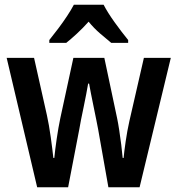

<svg xmlns="http://www.w3.org/2000/svg" viewBox="-20 -786 745 806"><path d="M392 -243Q389 -259 384 -284Q379 -309 373 -338Q367 -367 362 -392.5Q357 -418 354 -435H350Q347 -417 342 -391Q337 -365 331 -336Q325 -307 320 -282.5Q315 -258 313 -244L266 0H136L8 -543H123L177 -302Q186 -261 193 -210.5Q200 -160 204 -123H208Q211 -155 218 -203Q225 -251 233 -289L288 -543H418L472 -288Q476 -269 480.5 -239.5Q485 -210 489 -178.5Q493 -147 495 -123H499Q501 -147 507.5 -192Q514 -237 523 -277L584 -543H697L566 0H435ZM415 -766Q432 -733 461.5 -692Q491 -651 518 -618V-606H447Q426 -623 400 -645.5Q374 -668 352 -695Q328 -668 302.5 -644.5Q277 -621 258 -606H187V-618Q204 -639 224 -665.5Q244 -692 261.5 -718.5Q279 -745 290 -766Z"/></svg>

Font: Noto Sans Gurmukhi Condensed SemiBold
Style: Regular
Weight: 600
Width: 3
Designer: Jelle Bosma - Monotype Design Team
Foundry: Monotype Imaging Inc.
Version: Version 2.004; ttfautohint (v1.8.4.7-5d5b)